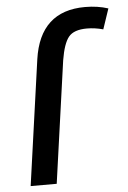

<svg xmlns="http://www.w3.org/2000/svg" viewBox="-54 -797 559 837"><g transform="rotate(-5 225.5 -378.5)"><path d="M160 0 235 -534Q247 -607 270 -635Q293 -663 350 -663Q385 -663 421 -653L451 -742Q405 -757 350 -757Q153 -757 123 -548L46 0Z"/></g></svg>

Font: Brisa Sans Medium
Style: Italic
Weight: 600
Italic angle: -8°
Designer: Dalton Maag Ltd
Foundry: Dalton Maag Ltd
Version: Version 1.101;July 10, 2019;FontCreator 11.5.0.2425 64-bit